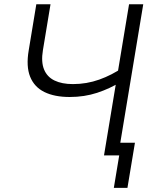

<svg xmlns="http://www.w3.org/2000/svg" viewBox="-20 -748 736 924"><path d="M315.4 -281.2Q242.2 -281.2 193.6 -305.2Q145 -329.1 125 -378.9Q105 -428.7 118.2 -505.9L154.8 -727.5H223.1L186.5 -506.3Q177.2 -450.2 191.9 -414.1Q206.5 -377.9 242.2 -360.6Q277.8 -343.3 331.1 -343.3Q397 -343.3 457.8 -365Q518.6 -386.7 572.3 -423.8L561 -354Q508.3 -321.3 447.3 -301.3Q386.2 -281.2 315.4 -281.2ZM480.5 0 601.1 -727.5H669.4L548.8 0ZM527.8 156.2 553.7 0H511.7L522 -61H629.4L593.3 156.2Z"/></svg>

Font: Inter 18pt Light
Style: Italic
Weight: 300
Italic angle: -9.3988°
Designer: Rasmus Andersson
Foundry: rsms
Version: Version 4.001;git-66647c0bb